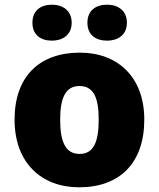

<svg xmlns="http://www.w3.org/2000/svg" viewBox="-20 -838 677 817"><path d="M118 -741C118 -689 154 -665 201 -665C246 -665 285 -689 285 -741C285 -794 246 -818 201 -818C154 -818 118 -794 118 -741ZM352 -741C352 -689 388 -665 436 -665C481 -665 520 -689 520 -741C520 -794 481 -818 436 -818C388 -818 352 -794 352 -741ZM594 -329C594 -512 479 -614 320 -614C147 -614 42 -512 42 -329C42 -144 157 -41 317 -41C489 -41 594 -144 594 -329ZM236 -329C236 -423 260 -472 318 -472C378 -472 400 -423 400 -329C400 -234 378 -183 319 -183C259 -183 236 -234 236 -329Z"/></svg>

Font: Noto Sans Tamil UI Black
Style: Regular
Weight: 900
Designer: Jelle Bosma - Monotype Design Team
Foundry: Monotype Imaging Inc.
Version: Version 2.004